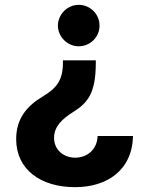

<svg xmlns="http://www.w3.org/2000/svg" viewBox="-20 -567 602 786"><path d="M287.3 199.2C416.2 199.2 521.3 131.7 524.5 -10.3H379.6C377.5 47.6 334.5 78.5 288 78.5C240.1 78.5 201.3 46.5 201.3 -2.8C201.3 -49.4 235.1 -80.3 278.8 -108C338.4 -145.6 371.8 -183.6 372.2 -307.9V-320H237.6V-307.9C236.9 -238.6 212 -206.3 155.9 -172.6C89.5 -133.2 46.2 -81 46.2 2.5C46.2 126.8 146.3 199.2 287.3 199.2ZM302.2 -377.5C349.1 -377.5 387.8 -415.5 387.4 -462C387.8 -509.2 349.1 -547.2 302.2 -547.2C256.7 -547.2 217.3 -509.2 217 -462C217.3 -415.5 256.7 -377.5 302.2 -377.5Z"/></svg>

Font: Inter-Hewn
Style: Bold
Weight: 700
Designer: Rasmus Andersson
Foundry: rsms
Version: Version 3.012;git-f93a4a705